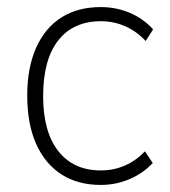

<svg xmlns="http://www.w3.org/2000/svg" viewBox="-20 -515 480 543"><path d="M265 8Q200 8 153.5 -22Q107 -52 82 -108.5Q57 -165 57 -245Q57 -323 82 -379.5Q107 -436 153.5 -465.5Q200 -495 265 -495Q309 -495 347.5 -478.5Q386 -462 413 -432L392 -399Q366 -427 333.5 -441Q301 -455 266 -455Q187 -455 144.5 -400.5Q102 -346 102 -243Q102 -142 145 -87.5Q188 -33 265 -33Q301 -33 332.5 -46.5Q364 -60 390 -87L412 -54Q385 -25 346.5 -8.5Q308 8 265 8Z"/></svg>

Font: Nunito Sans 10pt SemiCondensed ExtraLight
Style: Regular
Weight: 250
Width: 4
Designer: Vernon Adams
Foundry: Vernon Adams
Version: Version 3.101;gftools[0.9.27]